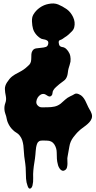

<svg xmlns="http://www.w3.org/2000/svg" viewBox="-20 -775 561 1117"><path d="M14 -215Q9 -238 8.5 -257Q8 -276 21 -296Q35 -318 50 -330Q65 -342 88 -353Q93 -355 97 -358Q101 -361 106 -363Q118 -370 129 -379Q140 -388 150 -398Q158 -407 160 -417Q162 -427 162 -437.5Q162 -448 162.5 -458.5Q163 -469 168 -478Q175 -491 190 -493.5Q205 -496 220 -497Q235 -498 247 -502Q259 -506 261 -523Q262 -532 258 -536Q254 -540 248 -542.5Q242 -545 235 -546Q228 -547 222 -549Q205 -557 191 -573.5Q177 -590 172 -608Q167 -625 166 -650Q165 -675 174 -690Q188 -714 211.5 -730.5Q235 -747 262 -752Q294 -759 318.5 -749Q343 -739 369 -721Q392 -704 405.5 -675Q419 -646 412 -617Q409 -604 399 -593.5Q389 -583 380 -575Q369 -565 357 -558Q351 -554 345 -549.5Q339 -545 332 -543Q325 -541 323 -537Q321 -532 321.5 -528Q322 -524 323 -519Q324 -516 324.5 -513.5Q325 -511 327 -509Q333 -502 341 -501.5Q349 -501 356 -497Q362 -494 367 -488.5Q372 -483 376 -478Q386 -464 389 -448.5Q392 -433 390 -416Q388 -407 385 -396.5Q382 -386 379 -377Q376 -366 375 -355Q374 -344 371 -334Q365 -315 352.5 -306Q340 -297 326 -286Q317 -278 307 -269.5Q297 -261 291 -251Q286 -244 285.5 -234Q285 -224 280 -219Q274 -213 268.5 -213.5Q263 -214 258 -217Q253 -220 247.5 -223.5Q242 -227 237 -228Q226 -230 216 -224Q206 -218 199.5 -207.5Q193 -197 191.5 -185Q190 -173 197 -164Q208 -150 225 -150.5Q242 -151 258 -151Q278 -151 297 -155Q316 -159 333 -172Q347 -184 359.5 -195.5Q372 -207 389 -215Q403 -221 413 -227.5Q423 -234 439 -227Q453 -221 461.5 -211Q470 -201 476 -189.5Q482 -178 487.5 -165Q493 -152 500 -140Q508 -128 513 -113.5Q518 -99 513 -85Q509 -74 500 -64Q491 -54 480 -45.5Q469 -37 458 -29Q447 -21 439 -13Q430 -5 422.5 4Q415 13 407 23Q388 48 383.5 78Q379 108 373 137Q371 145 372 156Q373 167 372.5 178.5Q372 190 369.5 199.5Q367 209 358 215Q350 220 343 218Q336 216 331 210.5Q326 205 322 197Q318 189 317 183Q312 166 311 149Q310 132 310 113Q310 87 296 65Q282 43 252 43Q241 43 228 42.5Q215 42 207 47Q199 52 195.5 62Q192 72 190 83Q188 94 187.5 105Q187 116 186 124Q184 147 180 170Q176 193 174 216Q172 237 173 260.5Q174 284 169 304Q165 319 156 322Q147 325 141 308Q133 287 131.5 264.5Q130 242 130 220Q130 199 127 177Q124 155 121 134Q119 118 118.5 102Q118 86 116 71Q114 56 109.5 41.5Q105 27 94 13Q86 3 75.5 -3Q65 -9 57 -17Q37 -35 26 -61Q22 -70 20 -79.5Q18 -89 16 -98Q13 -108 10 -116.5Q7 -125 6 -136Q4 -157 11 -175.5Q18 -194 14 -215Z"/></svg>

Font: Double Feature
Style: Regular
Weight: 400
Designer: David Shetterly
Foundry: David Shetterly
Version: Version 2.100 1997 initial release